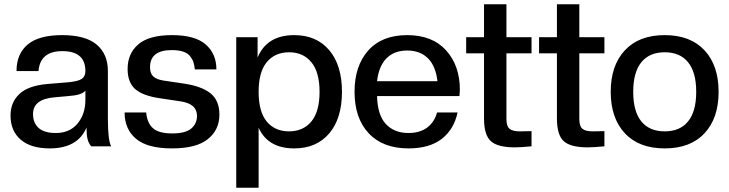

<svg xmlns="http://www.w3.org/2000/svg" viewBox="-20 -692 3448 908"><path d="M214.8 9.8Q126 9.8 77.9 -31.5Q29.8 -72.8 29.8 -146Q29.8 -208 71.8 -247.6Q113.8 -287.1 205.1 -294.9L305.2 -303.2Q350.1 -307.6 366.9 -319.1Q383.8 -330.6 383.8 -356Q383.8 -450.2 274.9 -450.2Q169.4 -450.2 162.1 -356H58.1Q58.1 -437 110.8 -481.4Q163.6 -525.9 273.9 -525.9Q383.8 -525.9 437 -481.2Q490.2 -436.5 490.2 -356V-131.8Q490.2 -27.3 505.9 0H411.1Q398.9 -15.1 394 -34.4Q389.2 -53.7 389.2 -88.9Q347.7 9.8 214.8 9.8ZM244.1 -63Q309.6 -63 346.7 -107.7Q383.8 -152.3 383.8 -219.2V-263.2Q367.2 -242.2 305.2 -237.8L238.8 -231.9Q136.2 -223.6 136.2 -152.8Q136.2 -110.8 162.6 -86.9Q189 -63 244.1 -63Z M793.5 9.8Q677.2 9.8 623.3 -35.6Q569.3 -81.1 569.3 -160.2H671.4Q675.3 -111.8 702.6 -86.4Q730 -61 794.4 -61Q856.9 -61 884.3 -84Q911.6 -106.9 911.6 -144Q911.6 -201.7 832.5 -212.9L737.8 -227.1Q655.8 -238.8 619.6 -270.5Q583.5 -302.2 583.5 -366.2Q583.5 -438.5 634 -482.2Q684.6 -525.9 793.5 -525.9Q902.3 -525.9 952.9 -481.7Q1003.4 -437.5 1003.4 -363.8H901.4Q899.4 -384.3 894.5 -398.7Q889.6 -413.1 878.4 -427Q867.2 -440.9 845.7 -448Q824.2 -455.1 792.5 -455.1Q689.5 -455.1 689.5 -374Q689.5 -344.2 705.3 -330.1Q721.2 -315.9 753.4 -311L848.6 -296.9Q932.6 -284.7 975.1 -251Q1017.6 -217.3 1017.6 -149.9Q1017.6 -78.1 963.1 -34.2Q908.7 9.8 793.5 9.8Z M1371.6 9.8Q1247.1 9.8 1203.1 -87.9V195.8H1097.2V-516.1H1198.2V-419.9Q1242.2 -525.9 1371.6 -525.9Q1476.6 -525.9 1536.9 -454.8Q1597.2 -383.8 1597.2 -257.8Q1597.2 -131.8 1536.9 -61Q1476.6 9.8 1371.6 9.8ZM1347.2 -70.8Q1413.6 -70.8 1452.4 -117.4Q1491.2 -164.1 1491.2 -257.8Q1491.2 -351.1 1452.4 -397.9Q1413.6 -444.8 1347.2 -444.8Q1280.3 -444.8 1241.7 -398.2Q1203.1 -351.6 1203.1 -257.8Q1203.1 -163.6 1241.5 -117.2Q1279.8 -70.8 1347.2 -70.8Z M1912.1 9.8Q1790.5 9.8 1723.6 -61.8Q1656.7 -133.3 1656.7 -257.8Q1656.7 -380.4 1721.4 -453.1Q1786.1 -525.9 1905.8 -525.9Q2024.4 -525.9 2089.6 -453.9Q2154.8 -381.8 2154.8 -267.1Q2154.8 -257.3 2152.8 -237.8H1763.2Q1765.1 -148.9 1804.4 -106Q1843.8 -63 1912.1 -63Q1965.8 -63 2000.2 -88.9Q2034.7 -114.7 2046.9 -160.2H2144Q2126.5 -79.1 2068.4 -34.7Q2010.3 9.8 1912.1 9.8ZM1763.2 -308.1H2048.8Q2040.5 -379.9 2003.7 -416.5Q1966.8 -453.1 1905.8 -453.1Q1844.7 -453.1 1808.1 -416.5Q1771.5 -379.9 1763.2 -308.1Z M2415 4.9Q2333.5 4.9 2301.3 -24.4Q2269 -53.7 2269 -131.8V-439.9H2184.6V-516.1H2269V-671.9H2375V-516.1H2493.7V-439.9H2375V-128.9Q2375 -95.7 2389.2 -83.3Q2403.3 -70.8 2439 -70.8L2493.7 -71.8V0Q2441.4 4.9 2415 4.9Z M2759.8 4.9Q2678.2 4.9 2646 -24.4Q2613.8 -53.7 2613.8 -131.8V-439.9H2529.3V-516.1H2613.8V-671.9H2719.7V-516.1H2838.4V-439.9H2719.7V-128.9Q2719.7 -95.7 2733.9 -83.3Q2748 -70.8 2783.7 -70.8L2838.4 -71.8V0Q2786.1 4.9 2759.8 4.9Z M3311.8 -61.8Q3245.1 9.8 3123.5 9.8Q3002 9.8 2935.1 -61.8Q2868.2 -133.3 2868.2 -257.8Q2868.2 -382.3 2935.1 -454.1Q3002 -525.9 3123.5 -525.9Q3245.1 -525.9 3311.8 -454.1Q3378.4 -382.3 3378.4 -257.8Q3378.4 -133.3 3311.8 -61.8ZM3272.5 -257.8Q3272.5 -350.1 3234.1 -397.5Q3195.8 -444.8 3123.5 -444.8Q3051.3 -444.8 3012.9 -397.5Q2974.6 -350.1 2974.6 -257.8Q2974.6 -165 3012.9 -117.9Q3051.3 -70.8 3123.5 -70.8Q3195.8 -70.8 3234.1 -117.9Q3272.5 -165 3272.5 -257.8Z"/></svg>

Font: Creato Display Medium
Style: Regular
Weight: 500
Version: Version 1.000